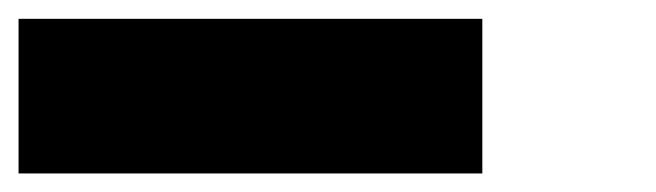

<svg xmlns="http://www.w3.org/2000/svg" viewBox="-20 -687 707 207"><path d="M333.3 -666.7H500V-500H333.3ZM166.7 -666.7H500V-500H166.7ZM0 -666.7H333.3V-500H0Z"/></svg>

Font: 0xA000-Pixelated-Mono
Style: Pixelated-Mono
Weight: 400
Version: Version 0.1